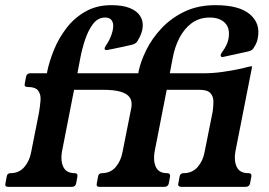

<svg xmlns="http://www.w3.org/2000/svg" viewBox="-42 -724 1041 744"><path d="M343 0Q330 0 333 -13L338 -40Q340 -53 353 -53Q386 -53 406.5 -77Q427 -101 433 -136L467 -307Q471 -331 461 -346Q451 -361 425.5 -368.5Q400 -376 358 -376Q345 -376 348 -389L355 -427Q358 -440 371 -440H494L495 -447Q503 -486 525 -530.5Q547 -575 584 -614.5Q621 -654 673 -679Q725 -704 793 -704Q885 -704 926.5 -668.5Q968 -633 957 -577Q956 -569 952.5 -560Q949 -551 942 -540Q939 -534 933.5 -530Q928 -526 917 -524L821 -503Q817 -502 815 -504.5Q813 -507 813 -511Q814 -515 818 -521Q829 -536 835 -548.5Q841 -561 843 -572Q851 -613 830.5 -634.5Q810 -656 771 -656Q730 -656 701 -634.5Q672 -613 653.5 -577.5Q635 -542 627 -498L616 -440H744Q782 -440 818 -445Q854 -450 882 -456Q910 -462 924 -466Q926 -466 928 -466.5Q930 -467 932 -467H934Q935 -467 935 -466.5Q935 -466 935 -466L870 -136Q864 -101 875.5 -77Q887 -53 920 -53H921Q934 -53 932 -40L927 -13Q924 0 910 0H660Q655 0 651 -3Q647 -6 649 -13L654 -40Q656 -53 670 -53Q703 -53 724 -77Q745 -101 751 -136L782 -291Q785 -311 785 -330.5Q785 -350 773.5 -363Q762 -376 731 -376H604L557 -136Q551 -101 562 -77Q573 -53 605 -53Q619 -53 617 -40L612 -13Q609 0 595 0ZM141 -447Q149 -486 167 -530.5Q185 -575 215 -614.5Q245 -654 288.5 -679Q332 -704 390 -704Q433 -704 460.5 -693Q488 -682 500.5 -663Q513 -644 511 -619.5Q509 -595 492 -567Q486 -554 467 -550Q450 -546 428.5 -541.5Q407 -537 390.5 -533.5Q374 -530 372 -530Q364 -530 363.5 -534.5Q363 -539 368 -547Q380 -564 387.5 -583Q395 -602 396.5 -618.5Q398 -635 390.5 -645.5Q383 -656 365 -656Q337 -656 318 -630.5Q299 -605 287 -568Q275 -531 269 -498L258 -440H376Q389 -440 386 -427L379 -389Q376 -376 363 -376H245L198 -136Q192 -101 203.5 -77Q215 -53 247 -53Q260 -53 258 -40L253 -13Q250 0 237 0H-11Q-24 0 -21 -13L-16 -40Q-14 -53 -1 -53Q32 -53 52.5 -77Q73 -101 79 -136L109 -287Q113 -311 115 -334Q117 -357 106.5 -372Q96 -387 64 -387Q51 -387 54 -400L59 -427Q62 -440 75 -440H140Z"/></svg>

Font: Young Serif Light
Style: Italic
Weight: 300
Italic angle: -10.979°
Designer: Bastien Sozeau
Foundry: NBR — Bastien Sozeau
Version: Version 5.001